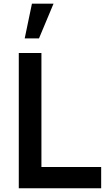

<svg xmlns="http://www.w3.org/2000/svg" viewBox="-20 -1002 574 1022"><path d="M111.5 -797.5 150 -982.5H265L187.5 -797.5ZM518.5 0V-113H200.5V-720H80V0Z"/></svg>

Font: Hauora
Style: Bold
Weight: 700
Designer: Wayne Shih
Foundry: WCYS
Version: Version 1.001;hotconv 1.0.109;makeotfexe 2.5.65596